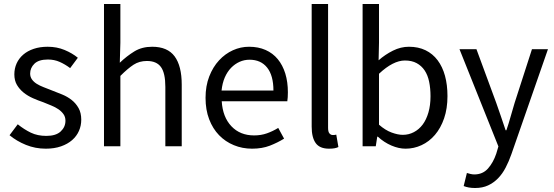

<svg xmlns="http://www.w3.org/2000/svg" viewBox="-20 -732 2775 961"><path d="M68.8 -109.9Q101.1 -84 134.5 -67.9Q168 -51.8 211.9 -51.8Q259.8 -51.8 283.7 -74Q307.6 -96.2 307.6 -127.9Q307.6 -147 297.6 -160.9Q287.6 -174.8 272.2 -185.3Q256.8 -195.8 236.8 -203.9Q216.8 -211.9 196.8 -220.2Q170.9 -229 144.8 -240.5Q118.7 -252 98.1 -268.6Q77.6 -285.2 64.7 -307.1Q51.8 -329.1 51.8 -359.9Q51.8 -389.2 63.2 -414.6Q74.7 -439.9 96.2 -458.5Q117.7 -477.1 148.7 -487.5Q179.7 -498 218.8 -498Q264.6 -498 303.2 -481.9Q341.8 -465.8 369.6 -442.9L331.1 -391.1Q305.7 -410.2 278.8 -422.1Q252 -434.1 219.7 -434.1Q173.8 -434.1 152.3 -413.1Q130.9 -392.1 130.9 -363.8Q130.9 -347.2 139.9 -334.5Q148.9 -321.8 163.8 -312.5Q178.7 -303.2 198.2 -295.7Q217.8 -288.1 238.8 -279.8Q264.6 -270 291.3 -259Q317.9 -248 338.9 -231.4Q359.9 -214.8 373.3 -190.9Q386.7 -167 386.7 -132.8Q386.7 -103 375.2 -76.9Q363.8 -50.8 341.3 -31Q318.8 -11.2 285.4 0.5Q252 12.2 209 12.2Q156.7 12.2 109.9 -6.8Q63 -25.9 27.8 -55.2Z M500.5 -711.9H582.5V-518.1L579.6 -418Q614.3 -451.2 652.3 -474.6Q690.4 -498 741.7 -498Q818.4 -498 854 -450Q889.6 -401.9 889.6 -308.1V0H807.6V-296.9Q807.6 -366.2 785.6 -396.5Q763.7 -426.8 715.3 -426.8Q677.2 -426.8 648.4 -408Q619.6 -389.2 582.5 -352.1V0H500.5Z M1008.8 -242.2Q1008.8 -301.8 1027.3 -349.4Q1045.9 -397 1076.4 -429.9Q1106.9 -462.9 1145.8 -480.5Q1184.6 -498 1226.6 -498Q1272.9 -498 1309.3 -481.9Q1345.7 -465.8 1370.4 -435.8Q1395 -405.8 1408 -363.8Q1420.9 -321.8 1420.9 -270Q1420.9 -243.2 1418 -225.1H1089.8Q1094.7 -146 1138.2 -100.1Q1181.6 -54.2 1252 -54.2Q1286.6 -54.2 1316.2 -64.7Q1345.7 -75.2 1372.6 -91.8L1401.9 -38.1Q1369.6 -18.1 1330.8 -2.9Q1292 12.2 1241.7 12.2Q1192.9 12.2 1150.4 -5.4Q1107.9 -22.9 1076.4 -55.4Q1044.9 -87.9 1026.9 -135Q1008.8 -182.1 1008.8 -242.2ZM1348.6 -278.8Q1348.6 -354 1317.1 -393.6Q1285.6 -433.1 1229 -433.1Q1202.6 -433.1 1179.2 -422.6Q1155.8 -412.1 1136.7 -392.6Q1117.7 -373 1105.2 -344.5Q1092.8 -315.9 1088.9 -278.8Z M1540 -711.9H1622.1V-91.8Q1622.1 -71.8 1629.2 -64Q1636.2 -56.2 1645 -56.2Q1648.9 -56.2 1652.6 -56.2Q1656.2 -56.2 1663.1 -58.1L1673.8 3.9Q1666 7.8 1655 10Q1644 12.2 1627 12.2Q1580.1 12.2 1560.1 -15.9Q1540 -43.9 1540 -98.1Z M1794.9 -711.9H1877V-518.1L1875 -430.2Q1907.7 -459 1946.8 -478.5Q1985.8 -498 2026.9 -498Q2073.7 -498 2109.9 -480.5Q2146 -462.9 2170.4 -430.4Q2194.8 -397.9 2207.3 -352.5Q2219.7 -307.1 2219.7 -251Q2219.7 -189 2202.9 -139.9Q2186 -90.8 2157 -56.9Q2127.9 -22.9 2089.8 -5.4Q2051.8 12.2 2009.8 12.2Q1976.1 12.2 1939.5 -3.4Q1902.8 -19 1871.1 -47.9H1868.2L1860.8 0H1794.9ZM1877 -107.9Q1908.7 -80.1 1940.2 -68.6Q1971.7 -57.1 1996.1 -57.1Q2025.9 -57.1 2051.5 -70.6Q2077.1 -84 2095.5 -108.4Q2113.8 -132.8 2124.3 -168.9Q2134.8 -205.1 2134.8 -250Q2134.8 -290 2127.9 -323Q2121.1 -356 2105.5 -379.4Q2089.8 -402.8 2065.4 -416Q2041 -429.2 2006.8 -429.2Q1947.8 -429.2 1877 -362.8Z M2316.9 133.8Q2324.7 136.2 2334.7 138.7Q2344.7 141.1 2354 141.1Q2396 141.1 2422.4 111.6Q2448.7 82 2463.9 37.1L2474.6 1L2279.8 -485.8H2364.7L2463.9 -216.8Q2474.6 -185.1 2487.3 -149.4Q2500 -113.8 2510.7 -80.1H2514.6Q2525.9 -112.8 2535.9 -148.9Q2545.9 -185.1 2555.7 -216.8L2642.6 -485.8H2722.7L2539.6 40Q2526.9 76.2 2510.7 107.2Q2494.6 138.2 2472.7 160.6Q2450.7 183.1 2422.9 196Q2395 209 2357.9 209Q2340.8 209 2326.9 206.5Q2313 204.1 2300.8 199.2Z"/></svg>

Font: Pyidaungsu Numbers
Style: Regular
Weight: 400
Designer: Sun Tun
Foundry: MCF
Version: Version 2.053; ttfautohint (v1.8.2)